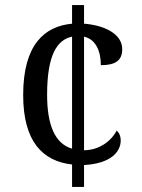

<svg xmlns="http://www.w3.org/2000/svg" viewBox="-20 -734 556 754"><path d="M263 -88V0H310V-86C412 -91 454 -136 454 -182C454 -200 448 -213 438 -221C417 -180 369 -144 310 -144V-590C356 -580 376 -533 376 -478C434 -478 460 -497 460 -541C460 -602 388 -635 310 -641V-714H263V-641C155 -631 71 -559 71 -361C71 -176 149 -101 263 -88ZM263 -590V-150C196 -170 165 -242 165 -362C165 -520 205 -578 263 -590Z"/></svg>

Font: Noto Serif Bengali SemiCondensed
Style: Regular
Weight: 400
Width: 4
Designer: Juan Bruce, Universal Thirst, Indian Type Foundry and the Monotype Design Team.
Foundry: Monotype Imaging Inc.
Version: Version 2.003